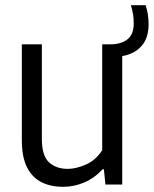

<svg xmlns="http://www.w3.org/2000/svg" viewBox="-20 -714 595 743"><path d="M223.5 9Q178 9 142 -8.2Q106 -25.5 85.2 -65.2Q64.5 -105 64.5 -173V-542.5H142V-176.5Q142 -111 169.8 -85.8Q197.5 -60.5 242 -60.5Q274 -60.5 312 -77Q350 -93.5 375.5 -132.5V-542.5H407Q448 -542.5 472.8 -561.5Q497.5 -580.5 497.5 -623.5Q497.5 -642.5 494.8 -659Q492 -675.5 486.5 -694H543.5Q555 -660 555 -620Q555 -566 527 -535.2Q499 -504.5 453 -497V0H388L382 -59H377Q346 -25 306.2 -8Q266.5 9 223.5 9Z"/></svg>

Font: Encode Sans SemiCondensed SemiCondensed
Style: Regular
Weight: 400
Width: 4
Designer: Multiple Designers
Foundry: Impallari Type
Version: Version 3.000; ttfautohint (v1.8.3) -l 8 -r 50 -G 200 -x 14 